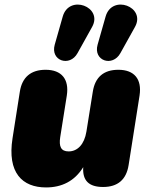

<svg xmlns="http://www.w3.org/2000/svg" viewBox="-20 -810 653 842"><path d="M182 12C250 12 307 -15 345 -77C341 -17 371 10 432 10C496 10 534 -22 544 -86L592 -391C603 -463 569 -504 499 -504C435 -504 397 -472 387 -408L359 -233C350 -177 320 -146 281 -146C247 -146 238 -168 244 -208L273 -391C284 -463 250 -504 180 -504C116 -504 77 -472 67 -408L35 -204C11 -52 78 12 182 12ZM508 -577 572 -692C621 -780 471 -837 443 -737L408 -614C388 -543 474 -515 508 -577ZM320 -577 384 -692C433 -780 283 -837 255 -737L220 -614C200 -543 286 -515 320 -577Z"/></svg>

Font: SN Pro Black
Style: Italic
Weight: 900
Italic angle: -9°
Designer: Tobias Whetton
Foundry: Supernotes
Version: Version 1.001;Glyphs 3.2 (3249)